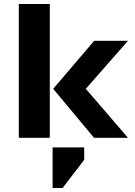

<svg xmlns="http://www.w3.org/2000/svg" viewBox="-20 -689 673 960"><path d="M74 0V-669H229V0ZM243 251V48H401V110L293 251ZM620 -485 409 -245 620 0H450L246 -245L451 -485Z"/></svg>

Font: Sarpanch
Style: Bold
Weight: 700
Designer: Manushi Parikh (Devanagari and Latin), Jyotish Sonowal (Devanagari)
Foundry: Indian Type Foundry
Version: Version 2.004;PS 1.0;hotconv 1.0.78;makeotf.lib2.5.61930; tt